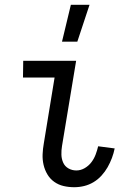

<svg xmlns="http://www.w3.org/2000/svg" viewBox="-20 -774 540 802"><path d="M290 8Q267 8 245.5 3Q224 -2 206.5 -14.5Q189 -27 178 -45.5Q167 -64 162 -85.5Q157 -107 158 -130Q159 -153 163 -175L208 -450H76L77 -520H298L239 -164Q236 -146 236.5 -128Q237 -110 244 -94.5Q251 -79 266 -70.5Q281 -62 299 -62Q317 -62 333.5 -71.5Q350 -81 361.5 -96Q373 -111 379.5 -128.5Q386 -146 390 -163L459 -154Q455 -134 447.5 -114Q440 -94 429.5 -75.5Q419 -57 404 -40.5Q389 -24 370.5 -13Q352 -2 331.5 3Q311 8 290 8ZM239 -600 276 -754H354L303 -600Z"/></svg>

Font: Iosevka
Style: Italic
Weight: 400
Italic angle: -9°
Monospace: yes
Designer: Belleve Invis
Foundry: Belleve Invis
Version: Version 32.5.0; ttfautohint (v1.8.4)